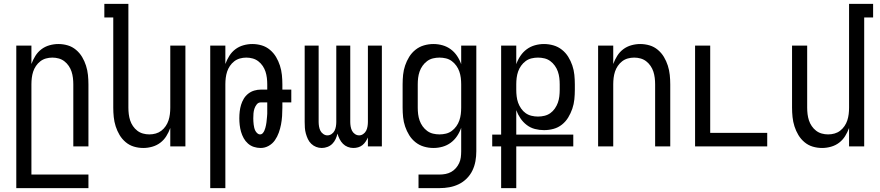

<svg xmlns="http://www.w3.org/2000/svg" viewBox="-20 -755 4540 990"><path d="M64 215V-520H142V-425Q150 -447 162.5 -467Q175 -487 193.5 -501Q212 -515 235 -521.5Q258 -528 281 -528Q306 -528 329.5 -521Q353 -514 372 -498Q391 -482 403.5 -461Q416 -440 423.5 -416.5Q431 -393 433.5 -368.5Q436 -344 436 -320V0H358V-320Q358 -337 356 -353.5Q354 -370 349 -385.5Q344 -401 334.5 -415Q325 -429 312 -439Q299 -449 283 -453.5Q267 -458 250 -458Q233 -458 217 -453.5Q201 -449 188 -439Q175 -429 165.5 -415Q156 -401 151 -385.5Q146 -370 144 -353.5Q142 -337 142 -320V145H436V215Z M719 8Q694 8 670.5 1Q647 -6 628 -22Q609 -38 596.5 -59Q584 -80 576.5 -103.5Q569 -127 566.5 -151.5Q564 -176 564 -200V-665H518V-735H642V-200Q642 -183 644 -166.5Q646 -150 651 -134.5Q656 -119 665.5 -105Q675 -91 688 -81Q701 -71 717 -66.5Q733 -62 750 -62Q767 -62 783 -66.5Q799 -71 812 -81Q825 -91 834.5 -105Q844 -119 849 -134.5Q854 -150 856 -166.5Q858 -183 858 -200V-520H936V0H858V-95Q850 -73 837.5 -53Q825 -33 806.5 -19Q788 -5 765 1.5Q742 8 719 8Z M1064 215V-520H1142V-425Q1150 -447 1162.5 -467Q1175 -487 1193.5 -501Q1212 -515 1235 -521.5Q1258 -528 1281 -528Q1306 -528 1329.5 -521Q1353 -514 1372 -498Q1391 -482 1403.5 -461Q1416 -440 1423.5 -416.5Q1431 -393 1433.5 -368.5Q1436 -344 1436 -320V-293H1482V-227H1436V-200Q1436 -178 1434.5 -156Q1433 -134 1429 -113Q1425 -92 1417.5 -71Q1410 -50 1397.5 -32Q1385 -14 1365.5 -3Q1346 8 1324 8Q1306 8 1289 2.5Q1272 -3 1258.5 -15Q1245 -27 1236.5 -42.5Q1228 -58 1223 -75Q1218 -92 1216 -110Q1214 -128 1214 -145Q1214 -163 1216 -180.5Q1218 -198 1223 -214.5Q1228 -231 1237 -246Q1246 -261 1260 -272Q1274 -283 1291 -288Q1308 -293 1325 -293H1358V-320Q1358 -337 1356 -353.5Q1354 -370 1349 -385.5Q1344 -401 1334.5 -415Q1325 -429 1312 -439Q1299 -449 1283 -453.5Q1267 -458 1250 -458Q1233 -458 1217 -453.5Q1201 -449 1188 -439Q1175 -429 1165.5 -415Q1156 -401 1151 -385.5Q1146 -370 1144 -353.5Q1142 -337 1142 -320V215ZM1321 -62Q1329 -62 1334.5 -68Q1340 -74 1343 -81Q1346 -88 1348 -95Q1350 -102 1351.5 -109.5Q1353 -117 1354 -124.5Q1355 -132 1355.5 -139.5Q1356 -147 1357 -154.5Q1358 -162 1358 -169.5Q1358 -177 1358 -184.5Q1358 -192 1358 -200V-227H1325Q1312 -227 1304 -217Q1296 -207 1292 -195Q1288 -183 1287 -170.5Q1286 -158 1286 -145Q1286 -137 1286.5 -129Q1287 -121 1288 -112.5Q1289 -104 1291 -96Q1293 -88 1296.5 -81Q1300 -74 1306.5 -68Q1313 -62 1321 -62Z M1639 8Q1624 8 1610 2.5Q1596 -3 1585 -13.5Q1574 -24 1567.5 -38Q1561 -52 1557 -66.5Q1553 -81 1552 -96Q1551 -111 1551 -126V-520H1623V-126Q1623 -115 1625 -103Q1627 -91 1632 -81Q1637 -71 1647 -64Q1657 -57 1668 -57Q1680 -57 1690 -64Q1700 -71 1705 -81Q1710 -91 1712 -103Q1714 -115 1714 -126V-520H1786V-126Q1786 -115 1788 -103Q1790 -91 1795 -81Q1800 -71 1810 -64Q1820 -57 1832 -57Q1843 -57 1853 -64Q1863 -71 1868 -81Q1873 -91 1875 -103Q1877 -115 1877 -126V-520H1949V0H1877V-46Q1872 -35 1865 -24.5Q1858 -14 1848.5 -6.5Q1839 1 1827 4.5Q1815 8 1802 8Q1787 8 1773 2.5Q1759 -3 1748.5 -13.5Q1738 -24 1731 -38Q1724 -52 1720 -66Q1717 -52 1710.5 -38Q1704 -24 1693.5 -13.5Q1683 -3 1668.5 2.5Q1654 8 1639 8Z M2138 215V145H2246Q2262 145 2277.5 142Q2293 139 2306.5 131.5Q2320 124 2330.5 112Q2341 100 2347.5 86Q2354 72 2356 56.5Q2358 41 2358 25V-96Q2350 -73 2336.5 -53Q2323 -33 2304 -19Q2285 -5 2262 1.5Q2239 8 2215 8Q2190 8 2166 1Q2142 -6 2122.5 -21.5Q2103 -37 2090 -58Q2077 -79 2069 -102.5Q2061 -126 2058.5 -150.5Q2056 -175 2056 -200V-320Q2056 -345 2058.5 -369.5Q2061 -394 2069 -417.5Q2077 -441 2090 -462Q2103 -483 2122.5 -498.5Q2142 -514 2166 -521Q2190 -528 2215 -528Q2239 -528 2262 -521.5Q2285 -515 2304 -501Q2323 -487 2336.5 -467Q2350 -447 2358 -424V-520H2436V25Q2436 51 2431.5 76Q2427 101 2416 124Q2405 147 2386.5 165.5Q2368 184 2345 195Q2322 206 2297 210.5Q2272 215 2246 215ZM2246 -62Q2263 -62 2279.5 -66Q2296 -70 2309.5 -80Q2323 -90 2333 -104Q2343 -118 2348.5 -134Q2354 -150 2356 -166.5Q2358 -183 2358 -200V-320Q2358 -337 2356 -353.5Q2354 -370 2348.5 -386Q2343 -402 2333 -416Q2323 -430 2309.5 -440Q2296 -450 2279.5 -454Q2263 -458 2246 -458Q2229 -458 2212.5 -454Q2196 -450 2182.5 -440Q2169 -430 2159 -416Q2149 -402 2143.5 -386Q2138 -370 2136 -353.5Q2134 -337 2134 -320V-200Q2134 -183 2136 -166.5Q2138 -150 2143.5 -134Q2149 -118 2159 -104Q2169 -90 2182.5 -80Q2196 -70 2212.5 -66Q2229 -62 2246 -62Z M2564 215V0H2518V-61H2564V-520H2642V-424Q2650 -447 2663.5 -467Q2677 -487 2696 -501Q2715 -515 2738 -521.5Q2761 -528 2785 -528Q2810 -528 2834 -521Q2858 -514 2877.5 -498.5Q2897 -483 2910 -462Q2923 -441 2931 -417.5Q2939 -394 2941.5 -369.5Q2944 -345 2944 -320V-292Q2944 -267 2941.5 -242.5Q2939 -218 2931 -194.5Q2923 -171 2910 -149.5Q2897 -128 2877.5 -112.5Q2858 -97 2834 -90.5Q2810 -84 2785 -84Q2761 -84 2738 -90Q2715 -96 2696 -110.5Q2677 -125 2663.5 -145Q2650 -165 2642 -187V-61H2936V0H2642V215ZM2754 -154Q2771 -154 2787.5 -158Q2804 -162 2817.5 -171.5Q2831 -181 2841 -195.5Q2851 -210 2856.5 -225.5Q2862 -241 2864 -258Q2866 -275 2866 -292V-320Q2866 -337 2864 -353.5Q2862 -370 2856.5 -386Q2851 -402 2841 -416Q2831 -430 2817.5 -440Q2804 -450 2787.5 -454Q2771 -458 2754 -458Q2737 -458 2720.5 -454Q2704 -450 2690.5 -440Q2677 -430 2667 -416Q2657 -402 2651.5 -386Q2646 -370 2644 -353.5Q2642 -337 2642 -320V-292Q2642 -275 2644 -258Q2646 -241 2651.5 -225.5Q2657 -210 2667 -195.5Q2677 -181 2690.5 -171.5Q2704 -162 2720.5 -158Q2737 -154 2754 -154Z M3064 0V-520H3142V-425Q3150 -447 3162.5 -467Q3175 -487 3193.5 -501Q3212 -515 3235 -521.5Q3258 -528 3281 -528Q3306 -528 3329.5 -521Q3353 -514 3372 -498Q3391 -482 3403.5 -461Q3416 -440 3423.5 -416.5Q3431 -393 3433.5 -368.5Q3436 -344 3436 -320V0H3358V-320Q3358 -337 3356 -353.5Q3354 -370 3349 -385.5Q3344 -401 3334.5 -415Q3325 -429 3312 -439Q3299 -449 3283 -453.5Q3267 -458 3250 -458Q3233 -458 3217 -453.5Q3201 -449 3188 -439Q3175 -429 3165.5 -415Q3156 -401 3151 -385.5Q3146 -370 3144 -353.5Q3142 -337 3142 -320V0Z M3564 0V-520H3642V-70H3936V0Z M4219 8Q4194 8 4170.5 1Q4147 -6 4128 -22Q4109 -38 4096.5 -59Q4084 -80 4076.5 -103.5Q4069 -127 4066.5 -151.5Q4064 -176 4064 -200V-520H4142V-200Q4142 -183 4144 -166.5Q4146 -150 4151 -134.5Q4156 -119 4165.5 -105Q4175 -91 4188 -81Q4201 -71 4217 -66.5Q4233 -62 4250 -62Q4267 -62 4283 -66.5Q4299 -71 4312 -81Q4325 -91 4334.5 -105Q4344 -119 4349 -134.5Q4354 -150 4356 -166.5Q4358 -183 4358 -200V-735H4482V-665H4436V0H4358V-95Q4350 -73 4337.5 -53Q4325 -33 4306.5 -19Q4288 -5 4265 1.5Q4242 8 4219 8Z"/></svg>

Font: HulyMono
Style: Regular
Weight: 400
Monospace: yes
Designer: Belleve Invis
Foundry: Belleve Invis
Version: Version 33.2.5; ttfautohint (v1.8.4)